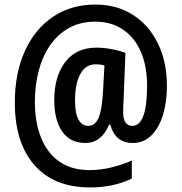

<svg xmlns="http://www.w3.org/2000/svg" viewBox="-20 -740 796 842"><path d="M712 -364Q712 -291 694 -234Q676 -177 642.5 -145Q609 -113 562 -113Q522 -113 497.5 -134.5Q473 -156 464 -193H458Q425 -113 354 -113Q288 -113 253 -163Q218 -213 218 -301Q218 -406 266.5 -468.5Q315 -531 402 -531Q435 -531 469.5 -524.5Q504 -518 530 -508L522 -301Q521 -287 520.5 -273.5Q520 -260 520 -250Q520 -216 531 -202Q542 -188 560 -188Q625 -188 625 -365Q625 -449 598 -512Q571 -575 520 -610Q469 -645 398 -645Q331 -645 281 -616.5Q231 -588 198 -539Q165 -490 149 -427Q133 -364 133 -294Q133 -205 159.5 -137.5Q186 -70 239.5 -32Q293 6 374 6Q421 6 469.5 -6Q518 -18 558 -36V43Q519 62 473.5 72Q428 82 375 82Q217 82 131 -16Q45 -114 45 -290Q45 -419 89 -516Q133 -613 212.5 -666.5Q292 -720 398 -720Q493 -720 563.5 -674.5Q634 -629 673 -548.5Q712 -468 712 -364ZM309 -300Q309 -242 324.5 -215Q340 -188 367 -188Q398 -188 413 -225Q428 -262 432 -343L438 -453Q421 -458 400 -458Q355 -458 332 -415Q309 -372 309 -300Z"/></svg>

Font: Noto Sans Myanmar UI Condensed SemiBold
Style: Regular
Weight: 600
Width: 3
Designer: Monotype Design Team
Foundry: Monotype Imaging Inc.
Version: Version 2.103; ttfautohint (v1.8.4.7-5d5b)